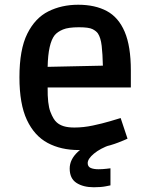

<svg xmlns="http://www.w3.org/2000/svg" viewBox="-20 -619 629 810"><path d="M312 14Q237 14 181 -16Q125 -46 93.5 -113Q62 -180 62 -293Q62 -410 95 -476.5Q128 -543 184 -571Q240 -599 310 -599Q381 -599 430.5 -572.5Q480 -546 506 -485Q532 -424 532 -322V-250H181Q180 -180 192.5 -147.5Q205 -115 219 -103Q231 -92 249 -86.5Q267 -81 294 -81Q332 -81 372 -89.5Q412 -98 444 -107.5Q476 -117 489 -121L518 -34Q508 -29 478.5 -17.5Q449 -6 406 4Q363 14 312 14ZM211 -471Q183 -436 181 -337L414 -342Q413 -391 409 -425.5Q405 -460 393 -478Q386 -488 370.5 -496Q355 -504 313 -504Q268 -504 245.5 -494.5Q223 -485 211 -471ZM376 171Q331 171 302.5 152.5Q274 134 274 92Q274 54 308 22Q342 -10 386 -29L446 -8Q403 7 376.5 29Q350 51 350 69Q350 84 362.5 89.5Q375 95 396 95Q412 95 429 93Q446 91 446 91V163Q446 163 426 167Q406 171 376 171Z"/></svg>

Font: Ruda
Style: Bold
Weight: 700
Designer: Mariela Monsalve and Angelina Sanchez
Foundry: Mariela Monsalve and Angelina Sanchez
Version: Version 2.000